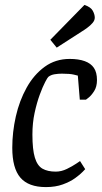

<svg xmlns="http://www.w3.org/2000/svg" viewBox="-20 -753 415 782"><path d="M167 9Q96 9 63 -29.5Q30 -68 30 -151Q30 -215 44.5 -279Q59 -343 88.5 -396Q118 -449 162 -481Q206 -513 264 -513Q300 -513 325 -504Q350 -495 362.5 -476.5Q375 -458 375 -427Q375 -400 363.5 -382Q352 -364 341 -355.5Q330 -347 330 -347H305L297 -445Q297 -445 281 -449Q265 -453 232 -453Q217 -453 202 -450.5Q187 -448 177 -440Q174 -438 164 -419Q154 -400 142 -367.5Q130 -335 121 -293.5Q112 -252 112 -205Q112 -144 122 -111Q132 -78 153 -66Q174 -54 207 -54Q230 -54 252.5 -65Q275 -76 290.5 -86.5Q306 -97 306 -97L327 -64Q327 -64 316.5 -53Q306 -42 286 -27.5Q266 -13 236 -2Q206 9 167 9ZM211 -559 185 -591 324 -733Q350 -724 358 -709Q366 -694 366 -681Q366 -670 357 -659.5Q348 -649 335 -639.5Q322 -630 312 -624Z"/></svg>

Font: Faustina VF Beta
Style: Italic
Weight: 400
Italic angle: -8°
Designer: Alfonso Garcia
Foundry: Omnibus-Type
Version: Version 1.006